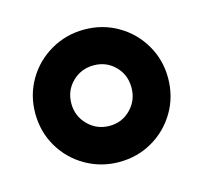

<svg xmlns="http://www.w3.org/2000/svg" viewBox="-62 -875 499 472"><g transform="rotate(-15 188.0 -639.5)"><path d="M19 -640Q19 -686 41.5 -724.5Q64 -763 103 -785.5Q142 -808 188 -808Q235 -808 273.5 -785.5Q312 -763 334.5 -724.5Q357 -686 357 -640Q357 -593 334.5 -554.5Q312 -516 273.5 -493.5Q235 -471 188 -471Q142 -471 103 -493.5Q64 -516 41.5 -554.5Q19 -593 19 -640ZM264 -640Q264 -673 242 -695Q220 -717 188 -717Q156 -717 133.5 -695Q111 -673 111 -640Q111 -608 133.5 -585.5Q156 -563 188 -563Q220 -563 242 -585.5Q264 -608 264 -640Z"/></g></svg>

Font: Barlow
Style: Bold
Weight: 700
Designer: Jeremy Tribby
Foundry: Jeremy Tribby
Version: Version 1.101 August 23, 2024